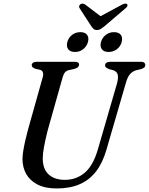

<svg xmlns="http://www.w3.org/2000/svg" viewBox="-20 -1048 838 1081"><path d="M531.7 -209.2 639.1 -579.5Q647.4 -610.8 642.5 -628.5Q637.7 -646.2 616 -653.1L596.6 -658Q583.2 -663.1 577.3 -668Q571.4 -672.9 571.6 -680.5Q571.6 -689 579.1 -694.5Q586.7 -700 601 -700H774.3Q786.1 -700 792.1 -695.1Q798.1 -690.3 798.1 -682.9Q798.1 -673.4 792.3 -668Q786.4 -662.7 771.4 -658.2L746.3 -652.4Q724.5 -645.5 710.7 -628.9Q696.9 -612.3 687.4 -576.8L579.4 -205.4Q557.9 -130.8 520.4 -82.4Q482.8 -34 428.1 -10.5Q373.4 13 299.8 13Q234.2 13 191.2 -9.1Q148.3 -31.2 127.3 -68.9Q106.4 -106.6 106.6 -153.9Q106.8 -173.4 111.2 -200.5Q115.7 -227.6 122.4 -257Q129.2 -286.3 136.1 -312.4L220.6 -613.4Q225.3 -628.2 221.7 -639.7Q218.2 -651.3 206 -654.7L179.4 -660.8Q167.8 -665.5 163.1 -669.9Q158.5 -674.4 158.7 -682.3Q158.9 -689.9 166.1 -694.9Q173.3 -700 186.4 -700H401.5Q425.4 -700 425.4 -684Q425.2 -676.6 419 -670.2Q412.8 -663.8 398.8 -660.1L367.5 -653.2Q353.8 -649.8 346 -640.7Q338.2 -631.6 332.7 -613L248 -312.2Q234.4 -258.1 227.7 -220.7Q220.9 -183.3 220.7 -156.6Q220.5 -96.5 253.8 -66Q287.1 -35.4 345.2 -35.4Q410.1 -35.4 457.7 -76.1Q505.3 -116.7 531.7 -209.2ZM402 -755.4Q375.7 -755.4 364 -770.9Q352.4 -786.4 358.9 -811Q365.7 -836.1 385.8 -851.6Q405.9 -867 432.5 -867Q459 -867 470.4 -851.6Q481.9 -836.1 475.1 -811Q468.3 -786.8 448.4 -771.1Q428.5 -755.4 402 -755.4ZM591.4 -755.4Q565.2 -755.4 553.5 -770.9Q541.7 -786.4 548.5 -811.2Q555.3 -835.9 575.4 -851.5Q595.5 -867 621.7 -867Q648.7 -867 660.3 -851.6Q671.8 -836.1 665 -811Q658.5 -786.8 638.4 -771.1Q618.2 -755.4 591.4 -755.4ZM562.8 -944.3 460.1 -1021.9Q446.2 -1032.2 433.4 -1024.4Q428.3 -1021.1 426 -1014.8Q423.7 -1008.5 428.5 -1001.4L494.3 -899.9Q501.3 -890.4 507.8 -884.6Q514.2 -878.8 525.9 -878.8Q537.4 -878.8 546.5 -884.6Q555.6 -890.4 567.9 -899.9L686.7 -1001.4Q695.8 -1008.5 697.4 -1014.8Q699 -1021.1 695.6 -1024.4Q691.5 -1028.4 684.3 -1027.6Q677 -1026.8 667.1 -1021.9L522.9 -944.3Z"/></svg>

Font: Fraunces
Style: Italic
Weight: 900
Italic angle: -16°
Version: Version 1.000;[0bf87f6ff]